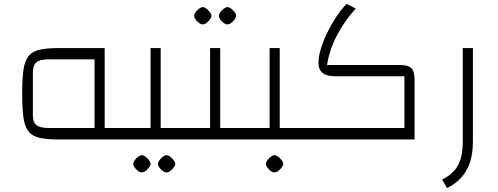

<svg xmlns="http://www.w3.org/2000/svg" viewBox="-20 -717 2562 987"><path d="M514 0V-59H610V0ZM283 0Q221 0 183.5 -8.5Q146 -17 126.5 -41.5Q107 -66 100.5 -112.5Q94 -159 94 -235Q94 -311 100.5 -357.5Q107 -404 126.5 -428.5Q146 -453 183.5 -461.5Q221 -470 283 -470H518V0ZM230 -59H466V-412H230Q186 -412 167.5 -397Q149 -382 149 -347V-123Q149 -88 167.5 -73.5Q186 -59 230 -59ZM610 0V-59Q623 -59 626.5 -51Q630 -43 630 -29Q630 -16 626.5 -8Q623 0 610 0Z M806 0V-59H916V0ZM610 0V-59H786L754 -26V-470H806V0ZM610 0Q597 0 593.5 -8Q590 -16 590 -29Q590 -43 593.5 -51Q597 -59 610 -59ZM916 0V-59Q929 -59 932.5 -51Q936 -43 936 -29Q936 -16 932.5 -8Q929 0 916 0ZM709 169Q701 170 690.5 162.5Q680 155 672.5 144.5Q665 134 665 125Q665 117 672.5 106.5Q680 96 690.5 88.5Q701 81 709 80Q718 81 728 88.5Q738 96 746 106.5Q754 117 754 125Q754 133 746 144Q738 155 727.5 162.5Q717 170 709 169ZM836 169Q828 170 817.5 162.5Q807 155 799.5 144.5Q792 134 792 125Q792 117 799.5 106.5Q807 96 817.5 88.5Q828 81 836 80Q845 81 855 88.5Q865 96 873 106.5Q881 117 881 125Q881 133 873 144Q865 155 854.5 162.5Q844 170 836 169Z M1112 0V-59H1222V0ZM916 0V-59H1092L1060 -26V-470H1112V0ZM916 0Q903 0 899.5 -8Q896 -16 896 -29Q896 -43 899.5 -51Q903 -59 916 -59ZM1222 0V-59Q1235 -59 1238.5 -51Q1242 -43 1242 -29Q1242 -16 1238.5 -8Q1235 0 1222 0ZM1022 -592Q1014 -591 1003.5 -598.5Q993 -606 985.5 -616.5Q978 -627 978 -636Q978 -644 985.5 -654.5Q993 -665 1003.5 -672.5Q1014 -680 1022 -681Q1031 -680 1041 -672.5Q1051 -665 1059 -654.5Q1067 -644 1067 -636Q1067 -628 1059 -617Q1051 -606 1040.5 -598.5Q1030 -591 1022 -592ZM1149 -592Q1141 -591 1130.5 -598.5Q1120 -606 1112.5 -616.5Q1105 -627 1105 -636Q1105 -644 1112.5 -654.5Q1120 -665 1130.5 -672.5Q1141 -680 1149 -681Q1158 -680 1168 -672.5Q1178 -665 1186 -654.5Q1194 -644 1194 -636Q1194 -628 1186 -617Q1178 -606 1167.5 -598.5Q1157 -591 1149 -592Z M1418 0V-59H1528V0ZM1222 0V-59H1398L1366 -26V-470H1418V0ZM1222 0Q1209 0 1205.5 -8Q1202 -16 1202 -29Q1202 -43 1205.5 -51Q1209 -59 1222 -59ZM1528 0V-59Q1541 -59 1544.5 -51Q1548 -43 1548 -29Q1548 -16 1544.5 -8Q1541 0 1528 0ZM1391 169Q1383 170 1372.5 162.5Q1362 155 1354.5 144.5Q1347 134 1347 125Q1347 117 1354.5 106.5Q1362 96 1372.5 88.5Q1383 81 1391 80Q1400 81 1410 88.5Q1420 96 1428 106.5Q1436 117 1436 125Q1436 133 1428 144Q1420 155 1409.5 162.5Q1399 170 1391 169Z M1528 0V-59H2059V-325H1702Q1660 -325 1638.5 -342Q1617 -359 1617 -394Q1617 -425 1629 -465Q1641 -505 1661.5 -547.5Q1682 -590 1707.5 -629Q1733 -668 1762 -697L1809 -673Q1777 -638 1752.5 -602Q1728 -566 1709.5 -530Q1691 -494 1679 -457Q1667 -420 1661 -383H2032Q2063 -383 2080 -376Q2097 -369 2104 -352Q2111 -335 2111 -305V0ZM1528 0Q1515 0 1511.5 -8Q1508 -16 1508 -29Q1508 -43 1511.5 -51Q1515 -59 1528 -59Z M2278 250 2253 206Q2291 187 2314.5 161Q2338 135 2348.5 98Q2359 61 2359 10V-470H2411V10Q2411 69 2397 114Q2383 159 2354 192.5Q2325 226 2278 250Z"/></svg>

Font: Changa ExtraLight
Style: Regular
Weight: 250
Designer: Eduardo Rodriguez Tunni
Foundry: Eduardo Rodriguez Tunni
Version: Version 3.002; ttfautohint (v1.8.2)